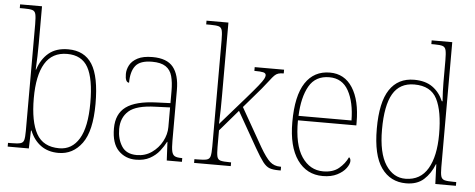

<svg xmlns="http://www.w3.org/2000/svg" viewBox="-51 -886 2530 1022"><g transform="rotate(5 1214.5 -375.0)"><path d="M290 10Q234 10 195.5 -18Q157 -46 137 -96H134L131 0H18V-20H35Q68 -20 83.5 -24Q99 -28 103 -43Q107 -58 107 -91V-662Q107 -699 103 -715.5Q99 -732 84.5 -736Q70 -740 41 -740H18V-760H135V-560Q135 -533 134 -493.5Q133 -454 131 -421H133Q151 -478 190.5 -511Q230 -544 294 -544Q381 -544 422.5 -478.5Q464 -413 464 -267Q464 -122 415.5 -56Q367 10 290 10ZM292 -15Q360 -15 398 -78Q436 -141 436 -270Q436 -399 402.5 -459Q369 -519 291 -519Q211 -519 172.5 -455Q134 -391 134 -269Q134 -144 170 -79.5Q206 -15 292 -15Z M703 10Q647 10 610 -28Q573 -66 573 -146Q573 -224 624.5 -261.5Q676 -299 786 -303L861 -306V-371Q861 -417 852 -450Q843 -483 817.5 -500Q792 -517 745 -517Q681 -517 656.5 -486Q632 -455 632 -395Q611 -395 611 -440Q611 -464 623.5 -487.5Q636 -511 665.5 -526.5Q695 -542 745 -542Q822 -542 855.5 -500.5Q889 -459 889 -379V-107Q889 -70 893 -51.5Q897 -33 908.5 -26.5Q920 -20 944 -20H949V0H868L863 -99H861Q849 -75 829 -49.5Q809 -24 778 -7Q747 10 703 10ZM706 -15Q751 -15 786 -39.5Q821 -64 841 -101.5Q861 -139 861 -178V-283L784 -280Q681 -277 641 -241.5Q601 -206 601 -145Q601 -92 625.5 -53.5Q650 -15 706 -15Z M1014 0V-20H1030Q1064 -20 1079.5 -24Q1095 -28 1099 -44Q1103 -60 1103 -95V-663Q1103 -699 1099 -715.5Q1095 -732 1080.5 -736Q1066 -740 1036 -740H1014V-760H1131V-374Q1131 -339 1130.5 -298Q1130 -257 1128 -218L1260 -369Q1300 -415 1320 -440Q1340 -465 1346.5 -477Q1353 -489 1353 -497Q1353 -509 1339 -512.5Q1325 -516 1291 -516V-536H1448V-516Q1430 -516 1419 -512.5Q1408 -509 1398.5 -499.5Q1389 -490 1375.5 -472Q1362 -454 1338 -425L1247 -319L1363 -115Q1395 -60 1417.5 -40Q1440 -20 1472 -20H1477V0H1466Q1436 0 1417.5 -6.5Q1399 -13 1381.5 -35.5Q1364 -58 1336 -107L1228 -297L1131 -184V-95Q1131 -60 1135 -44Q1139 -28 1154 -24Q1169 -20 1203 -20H1210V0Z M1702 10Q1616 10 1566 -60.5Q1516 -131 1516 -262Q1516 -403 1562 -472.5Q1608 -542 1693 -542Q1771 -542 1814 -475Q1857 -408 1857 -290V-274H1545Q1544 -144 1587.5 -79.5Q1631 -15 1702 -15Q1754 -15 1785.5 -41Q1817 -67 1833 -102Q1842 -96 1842 -82Q1842 -66 1826 -44Q1810 -22 1778.5 -6Q1747 10 1702 10ZM1829 -298Q1828 -396 1794.5 -456.5Q1761 -517 1692 -517Q1618 -517 1584 -457.5Q1550 -398 1546 -298Z M2147 10Q2063 10 2015 -57.5Q1967 -125 1967 -267Q1967 -408 2012 -475.5Q2057 -543 2143 -543Q2203 -543 2241 -516Q2279 -489 2299 -442H2303Q2301 -469 2300 -494.5Q2299 -520 2299 -543V-660Q2299 -698 2295 -714.5Q2291 -731 2277.5 -735.5Q2264 -740 2234 -740H2217V-760H2327V-91Q2327 -58 2331.5 -43Q2336 -28 2351 -24Q2366 -20 2399 -20H2413V0H2303L2299 -105H2297Q2277 -54 2241.5 -22Q2206 10 2147 10ZM2143 -14Q2222 -15 2261 -81.5Q2300 -148 2300 -265Q2300 -389 2267 -453.5Q2234 -518 2146 -518Q2068 -518 2031.5 -455.5Q1995 -393 1995 -264Q1995 -139 2036 -76Q2077 -13 2143 -14Z"/></g></svg>

Font: Noto Serif Hebrew SemiCondensed Thin
Style: Regular
Weight: 100
Width: 4
Designer: Monotype Design Team
Foundry: Monotype Imaging Inc.
Version: Version 2.004; ttfautohint (v1.8.4.7-5d5b)